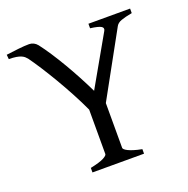

<svg xmlns="http://www.w3.org/2000/svg" viewBox="-114 -729 821 837"><g transform="rotate(-20 297.0 -310.0)"><path d="M175.8 0V-21Q220.2 -30.3 238 -39.8Q255.9 -49.3 255.9 -56.2V-262.2Q237.8 -301.8 214.8 -344.7Q191.9 -387.7 168 -428.2Q144 -468.8 121.6 -503.7Q99.1 -538.6 82 -562Q77.6 -567.4 72 -572.3Q66.4 -577.1 57.6 -580.8Q48.8 -584.5 35.6 -586.7Q22.5 -588.9 2 -588.9L0 -609.9Q28.8 -613.8 57.6 -616.9Q86.4 -620.1 106.9 -620.1Q129.4 -620.1 145 -601.1Q163.1 -577.6 184.1 -545.7Q205.1 -513.7 226.1 -478Q247.1 -442.4 267.1 -404.8Q287.1 -367.2 304.2 -332L435.1 -562Q442.4 -574.7 430.4 -582Q418.5 -589.4 380.9 -594.2V-615.2H574.2V-594.2Q540.5 -587.9 522.7 -581.3Q504.9 -574.7 498 -562L334 -264.2V-56.2Q334 -53.2 338.1 -49.1Q342.3 -44.9 351.8 -40Q361.3 -35.2 376.7 -30.3Q392.1 -25.4 415 -21V0Z"/></g></svg>

Font: Gentium Basic
Style: Regular
Weight: 400
Designer: J. Victor Gaultney and Annie Olsen
Foundry: SIL International
Version: Version 1.100